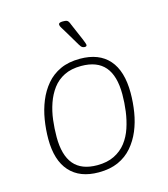

<svg xmlns="http://www.w3.org/2000/svg" viewBox="-108 -804 786 896"><g transform="rotate(-15 284.5 -356.0)"><path d="M259 6Q168 6 119.5 -48Q71 -102 71 -205Q71 -251 78.5 -297.5Q86 -344 103 -385.5Q120 -427 147.5 -459.5Q175 -492 215 -510.5Q255 -529 310 -529Q402 -529 450 -474.5Q498 -420 498 -314Q498 -268 490.5 -221.5Q483 -175 466 -134.5Q449 -94 421.5 -62Q394 -30 354 -12Q314 6 259 6ZM261 -28Q309 -28 343.5 -45Q378 -62 400.5 -91Q423 -120 435.5 -157.5Q448 -195 453.5 -236Q459 -277 459 -318Q459 -407 421.5 -451Q384 -495 307 -495Q259 -495 225 -478Q191 -461 169 -431.5Q147 -402 134 -364.5Q121 -327 116 -286Q111 -245 111 -204Q111 -116 148 -72Q185 -28 261 -28ZM347 -576Q342 -576 337.5 -578Q333 -580 329.5 -584Q326 -588 322 -595L284 -659Q271 -681 264.5 -691Q258 -701 258 -707Q258 -713 263 -715.5Q268 -718 278 -718Q291 -718 296.5 -716Q302 -714 305.5 -708.5Q309 -703 313 -692L347 -613Q352 -601 354.5 -593.5Q357 -586 357 -584Q357 -580 354.5 -578Q352 -576 347 -576Z"/></g></svg>

Font: Asap Thin
Style: Italic
Weight: 250
Italic angle: -6°
Designer: Pablo Cosgaya
Foundry: Omnibus-Type
Version: Version 3.001